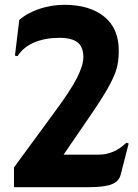

<svg xmlns="http://www.w3.org/2000/svg" viewBox="-20 -777 574 797"><path d="M514 -181 481 -52Q474 -24 443.5 -12Q413 0 349 0H38V-82L198 -300Q273 -401 299.5 -453.5Q326 -506 326 -540Q326 -582 302 -601Q278 -620 227 -620Q168 -620 122.5 -601Q77 -582 53 -544L42 -546L60 -694Q94 -724 144.5 -740.5Q195 -757 247 -757Q352 -757 412.5 -708Q473 -659 473 -567Q473 -523 463.5 -490Q454 -457 426 -408Q398 -359 333 -265L244 -135H389Q454 -135 505 -185Z"/></svg>

Font: Farro
Style: Bold
Weight: 700
Designer: Aceler Chua
Foundry: Grayscale Limited
Version: Version 1.101